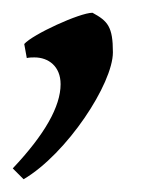

<svg xmlns="http://www.w3.org/2000/svg" viewBox="-29 -132 249 301"><path d="M148 -50C148 -90 140 -99 116 -112C96 -112 22 -78 9 -63L13 -41C17 -42 22 -42 25 -42C47 -42 66 -28 66 0C66 35 41 79 -9 132L8 149C76 109 148 -1 148 -50Z"/></svg>

Font: Oxford Ugaritic Clay
Style: Regular
Weight: 400
Designer: Jacob Thomas
Foundry: Bengal Creative Media Limited
Version: Version 1.000